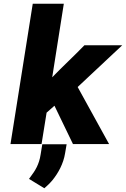

<svg xmlns="http://www.w3.org/2000/svg" viewBox="-20 -770 673 1026"><path d="M36 0H202L229 -168L271 -205L370 0H563L395 -305L633 -528H431C375 -470 317 -417 259 -357L321 -750H155ZM135 186 217 236C233 222 246 210 261 192C290 156 319 106 328 48L336 1H206L197 56C189 109 168 142 143 175Z"/></svg>

Font: Asimov Pro
Style: UltObl
Weight: 900
Designer: Google
Version: Version 2.000980; 2014